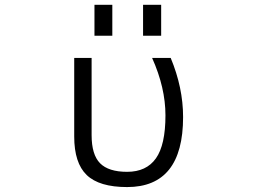

<svg xmlns="http://www.w3.org/2000/svg" viewBox="-20 -757 1040 787"><path d="M730.5 -277.3Q730.5 9.8 501 9.8Q386.7 9.8 335.4 -39.6Q284.2 -88.9 284.2 -197.3V-519.5H355.5V-203.1Q355.5 -123 390.1 -87.9Q424.8 -52.7 501 -52.7Q580.1 -52.7 619.1 -107.9Q658.2 -163.1 658.2 -284.2Q658.2 -397.5 603.5 -519.5H679.7Q730.5 -397.5 730.5 -277.3ZM566.4 -610.4V-737.3H640.6V-610.4ZM367.2 -610.4V-737.3H440.4V-610.4Z"/></svg>

Font: GenEi Gothic M SemiLight
Style: Regular
Weight: 350
Designer: o_tamon (Modified); [Source Han Sans]
Ryoko NISHIZUKA  (kana & ideographs); Paul D. Hunt (Latin, Greek & Cyrillic); Wenl
Version: Version 1.1a;Original Version 1.004